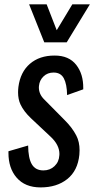

<svg xmlns="http://www.w3.org/2000/svg" viewBox="-20 -837 425 866"><path d="M179.7 -646 111.3 -817.4H190.4L235.8 -700.7L306.2 -817.4H385.3L280.8 -646ZM163.1 8.3Q92.8 8.3 54.7 -36.1Q18.1 -78.6 18.1 -147.5Q18.1 -150.9 18.1 -154.8L106.9 -180.7Q107.4 -123 123.8 -95.7Q140.1 -68.4 175.8 -68.4Q205.6 -68.4 225.8 -87.6Q246.1 -106.9 247.6 -136.2Q248 -139.6 248 -142.6Q248 -183.6 208 -220.7L120.1 -303.2Q87.4 -334 72.3 -366.2Q61.5 -389.6 61.5 -420.4Q61.5 -432.1 63 -444.8Q71.8 -512.2 115 -549.3Q158.2 -586.4 225.6 -586.4Q291 -586.9 324.2 -543.9Q356 -502.9 355.5 -439.9Q355.5 -437 355.5 -434.1L282.7 -408.2Q281.7 -458 267.8 -483.9Q253.9 -509.8 221.7 -509.8Q194.3 -509.8 176.3 -492.4Q158.2 -475.1 155.8 -449.7Q155.3 -446.3 155.3 -442.9Q155.3 -411.6 180.2 -387.7L271 -295.9Q305.7 -261.7 324.2 -225.6Q338.9 -197.3 338.9 -159.2Q338.9 -148.9 337.9 -138.7Q330.6 -66.9 283.4 -29.3Q236.3 8.3 163.1 8.3Z"/></svg>

Font: Oswald
Style: Regular
Weight: 400
Designer: Vernon Adams
Foundry: Vernon Adams
Version: 3.0; ttfautohint (v0.94.23-7a4d-dirty) -l 8 -r 50 -G 200 -x 